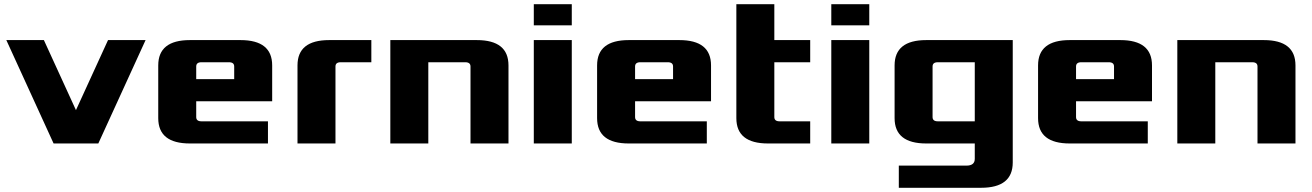

<svg xmlns="http://www.w3.org/2000/svg" viewBox="-20 -680 6220 910"><path d="M10 -490H188L340 -158L492 -490H670L446 0H234Z M730 -120V-370Q730 -490 880 -490H1120Q1270 -490 1270 -370V-200H910V-125Q910 -105 935 -105H1250V0H880Q730 0 730 -120ZM910 -305H1090V-365Q1090 -385 1065 -385H935Q910 -385 910 -365Z M1390 0V-370Q1390 -490 1540 -490H1740V-385H1595Q1570 -385 1570 -365V0Z M1830 0V-490H2240Q2390 -490 2390 -370V0H2210V-365Q2210 -385 2185 -385H2010V0Z M2510 0V-490H2690V0ZM2510 -560V-660H2690V-560Z M2810 -120V-370Q2810 -490 2960 -490H3200Q3350 -490 3350 -370V-200H2990V-125Q2990 -105 3015 -105H3330V0H2960Q2810 0 2810 -120ZM2990 -305H3170V-365Q3170 -385 3145 -385H3015Q2990 -385 2990 -365Z M3470 -120V-660H3650V-490H3820V-385H3650V-125Q3650 -105 3675 -105H3820V0H3620Q3470 0 3470 -120Z M3920 0V-490H4100V0ZM3920 -560V-660H4100V-560Z M4220 -120V-370Q4220 -490 4370 -490H4780V90Q4780 210 4630 210H4240V105H4560Q4600 105 4600 73V0H4370Q4220 0 4220 -120ZM4400 -125Q4400 -105 4425 -105H4600V-385H4425Q4400 -385 4400 -365Z M4900 -120V-370Q4900 -490 5050 -490H5290Q5440 -490 5440 -370V-200H5080V-125Q5080 -105 5105 -105H5420V0H5050Q4900 0 4900 -120ZM5080 -305H5260V-365Q5260 -385 5235 -385H5105Q5080 -385 5080 -365Z M5560 0V-490H5970Q6120 -490 6120 -370V0H5940V-365Q5940 -385 5915 -385H5740V0Z"/></svg>

Font: Xolonium
Style: Bold
Weight: 700
Designer: Severin Meyer
Version: Version 4.2